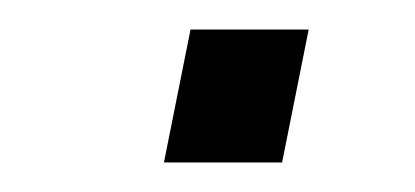

<svg xmlns="http://www.w3.org/2000/svg" viewBox="-20 -415 281 130"><path d="M91 -305H171L189 -395H109Z"/></svg>

Font: Uncut Sans
Style: Italic
Weight: 400
Italic angle: -11°
Designer: Kasper Nordkvist
Foundry: UNCUT.wtf
Version: Version 1.304;Glyphs 3.2 (3246)